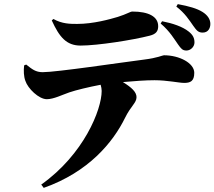

<svg xmlns="http://www.w3.org/2000/svg" viewBox="-20 -828 1040 931"><path d="M843 -613C858 -592 865 -583 884 -583C905 -583 923 -602 923 -622C923 -644 915 -659 895 -675C865 -699 817 -715 766 -725L759 -714C804 -676 825 -638 843 -613ZM917 -703C934 -679 942 -670 963 -670C990 -670 1000 -692 1000 -712C1000 -735 986 -755 962 -770C935 -787 896 -798 842 -808L835 -796C877 -764 898 -730 917 -703ZM706 -655C738 -663 747 -678 747 -701C747 -748 700 -772 622 -772C611 -772 596 -760 551 -746C514 -735 433 -712 354 -712C321 -712 281 -712 239 -736L231 -729C268 -648 302 -607 371 -607C453 -607 625 -634 706 -655ZM192 83C410 6 528 -138 586 -256C615 -315 642 -329 642 -357C642 -382 618 -404 576 -430C632 -435 686 -439 729 -439C791 -439 848 -426 873 -426C903 -426 922 -434 922 -475C922 -522 850 -560 775 -560C768 -560 744 -547 678 -539C568 -525 254 -478 187 -478C153 -478 136 -492 107 -515L97 -511C94 -486 95 -457 103 -436C115 -399 168 -347 207 -347C240 -347 281 -368 316 -380C348 -391 410 -406 468 -417C471 -407 473 -396 473 -387C473 -296 386 -79 180 67Z"/></svg>

Font: Noto Serif SC Black
Style: Regular
Weight: 900
Designer: Ryoko NISHIZUKA 西塚涼子 (kana & ideographs); Frank Grießhammer (Latin, Greek & Cyrillic); Wenlong ZHANG 张文龙 (bopomofo); San
Foundry: Adobe
Version: Version 2.001;hotconv 1.1.0;makeotfexe 2.6.0